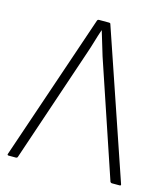

<svg xmlns="http://www.w3.org/2000/svg" viewBox="-101 -734 712 814"><g transform="rotate(15 255.5 -327.5)"><path d="M13 0Q5 0 7 -6L226 -651Q228 -655 233 -655H278Q283 -655 284 -651L504 -6Q506 0 499 0H465Q461 0 458 -4L288 -509Q280 -535 272 -562Q264 -589 256 -615H255Q246 -589 238 -561.5Q230 -534 221 -508L51 -4Q49 0 44 0Z"/></g></svg>

Font: Sofia Sans Semi Condensed ExtraLight
Style: Regular
Weight: 250
Version: Version 4.100